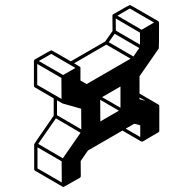

<svg xmlns="http://www.w3.org/2000/svg" viewBox="-20 -763 772 768"><path d="M381.3 -277.3 455.6 -320.3 380.9 -363.8ZM461.9 -332V-417L388.2 -374.5ZM541 -214.8V-261.7L517.1 -268.1L482.9 -248.5ZM227.1 -33.2 226.6 -117.7 129.9 -173.8V-89.4ZM231.4 -129.9 302.2 -231.9 203.6 -289.6 132.8 -187.5ZM226.1 -367.2 225.6 -451.2 128.9 -507.3V-423.3ZM232.4 -462.9 281.7 -491.2 185.1 -547.4 135.3 -519ZM326.7 -426.8 502.4 -528.3 405.3 -584.5 276.4 -509.8Q298.8 -496.6 299.1 -496.3Q299.3 -496.1 299.6 -496.1Q299.8 -496.1 300 -495.8Q300.3 -495.6 300.5 -495.1Q300.8 -494.6 301 -494.4Q301.3 -494.1 301.5 -493.9Q301.8 -493.7 301.8 -492.9Q301.8 -492.2 301.8 -491.9Q301.8 -491.7 301.8 -440.9ZM513.7 -537.1 537.1 -570.8 438.5 -627.9 415 -594.2ZM540 -584.5V-632.3L442.9 -689L443.4 -640.6ZM546.4 -644 596.2 -672.9 499 -729 449.7 -700.2ZM305.2 -245.6 304.7 -328.1 230.5 -349.1 208 -361.8V-302.2ZM561.5 -359.9 538.1 -373V-366.2ZM233.9 -15.1H231.9L230.5 -15.6V-16.1L120.1 -80.1Q116.7 -82 116.7 -85.9V-186.5Q117.7 -189 194.8 -300.3V-369.6L119.1 -413.6Q116.2 -415.5 115.7 -419.4V-519.5Q116.2 -522.9 119.1 -524.9Q183.1 -562 185.1 -562Q187 -562 263.2 -517.6L400.9 -597.2L430.2 -639.2L429.7 -701.2Q430.2 -704.1 433.1 -706.1Q497.6 -743.2 499.5 -743.2Q501 -743.2 557.1 -710.7Q613.3 -678.2 613.5 -678Q613.8 -677.7 614 -677.2Q614.3 -676.8 615 -676Q615.7 -675.3 615.7 -673.3H616.2Q616.2 -571.3 615.2 -569.3L538.1 -458V-388.7L612.8 -345.2Q617.2 -343.3 617.2 -338.9V-239.3Q617.2 -235.8 613.8 -233.9L551.3 -197.3L547.9 -196.3Q546.9 -196.8 546.1 -197Q545.4 -197.3 544.4 -197.3L469.7 -240.7L332 -161.1L302.7 -119.1L303.2 -58.1Q302.7 -54.2 299.8 -52.2Q235.4 -15.1 233.9 -15.1Z"/></svg>

Font: 3D Isometric
Style: Bold
Weight: 700
Designer: GGBotNet
Foundry: GGBotNet
Version: 1.14